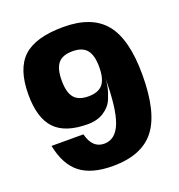

<svg xmlns="http://www.w3.org/2000/svg" viewBox="-133 -831 897 962"><g transform="rotate(-20 315.5 -350.0)"><path d="M310 -720Q462 -720 531.5 -634.5Q601 -549 601 -360Q601 -160 531.5 -70Q462 20 307 20Q194 20 133 -27.5Q72 -75 51 -180H221Q241 -100 304 -100Q365 -100 393 -173.5Q421 -247 421 -410Q421 -388 416 -362.5Q411 -337 396.5 -301.5Q382 -266 346.5 -243Q311 -220 260 -220Q140 -220 85 -278Q30 -336 30 -461Q30 -598 96 -659Q162 -720 310 -720ZM234.5 -378.5Q258 -350 311 -350Q364 -350 387.5 -378.5Q411 -407 411 -470Q411 -533 387.5 -561.5Q364 -590 311 -590Q258 -590 234.5 -561.5Q211 -533 211 -470Q211 -407 234.5 -378.5Z"/></g></svg>

Font: Fivo Sans Modern Heavy
Style: Regular
Weight: 900
Designer: Alexander Slobzheninov
Foundry: Alexander Slobzheninov
Version: 1.0